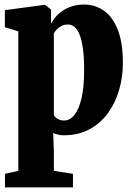

<svg xmlns="http://www.w3.org/2000/svg" viewBox="-20 -588 589 850"><path d="M2 241.5V181.5L61 168.5V-449.5L1.5 -467.5V-543L176 -566.5H179.5L206 -545.5V-482.5Q218.5 -507.5 239.8 -526.8Q261 -546 289.5 -557Q318 -568 352 -568Q400 -568 438.8 -541.5Q477.5 -515 500.8 -457.8Q524 -400.5 524 -309Q524 -247.5 507.5 -190.2Q491 -133 458 -87.5Q425 -42 375.8 -15.5Q326.5 11 261 11Q248.5 11 236.2 7.8Q224 4.5 215.5 1L218.5 82V168.5L303 181.5V241.5ZM263 -54.5Q290 -54.5 310 -79.8Q330 -105 341.2 -154.5Q352.5 -204 352.5 -277.5Q352.5 -333.5 347.2 -372Q342 -410.5 332.5 -434.2Q323 -458 310 -468.8Q297 -479.5 281 -479.5Q264 -479.5 251.2 -472.5Q238.5 -465.5 230.2 -456.5Q222 -447.5 218.5 -440.5V-78Q224 -68 236.2 -61.2Q248.5 -54.5 263 -54.5Z"/></svg>

Font: Merriweather 24pt SemiCondensed Black
Style: Regular
Weight: 900
Width: 4
Designer: Eben Sorkin
Foundry: Eben Sorkin
Version: Version 2.100